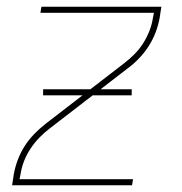

<svg xmlns="http://www.w3.org/2000/svg" viewBox="-20 -550 540 570"><path d="M16 0 21 -33Q25 -55 33 -76Q41 -97 53 -116Q65 -135 81.5 -152Q98 -169 116 -183L347 -361Q364 -374 379 -389Q394 -404 405 -421.5Q416 -439 423.5 -458Q431 -477 434 -497L437 -512H100L103 -530H459L454 -497Q450 -475 442 -454Q434 -433 422 -414Q410 -395 394 -378Q378 -361 359 -347L128 -169Q111 -156 96.5 -141Q82 -126 70.5 -108.5Q59 -91 51.5 -72Q44 -53 41 -33L38 -18H375L372 0ZM108 -267V-285H371V-267Z"/></svg>

Font: Iosevka Curly Thin Oblique
Style: Regular
Weight: 100
Italic angle: -9°
Monospace: yes
Designer: Belleve Invis
Foundry: Belleve Invis
Version: Version 11.1.0; ttfautohint (v1.8.3)